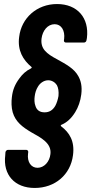

<svg xmlns="http://www.w3.org/2000/svg" viewBox="-20 -728 453 952"><path d="M152 204C253 204 330 138 342 41C351 -28 325 -70 283 -102C280 -104 281 -107 284 -109C311 -120 334 -141 353 -172C368 -196 379 -227 383 -260C388 -300 381 -328 368 -351C347 -389 306 -410 265 -433C210 -462 180 -486 186 -537C191 -576 216 -608 251 -608C284 -608 303 -577 298 -535L297 -529C296 -522 300 -517 307 -517H396C403 -517 408 -522 409 -529L411 -540C423 -640 363 -708 263 -708C163 -708 86 -639 75 -545C66 -478 94 -431 136 -396C139 -394 137 -391 134 -389C109 -377 91 -360 76 -339C55 -311 43 -283 39 -247C36 -224 36 -196 43 -171C57 -124 91 -98 137 -71C182 -46 237 -18 230 36C226 74 199 104 166 104C134 104 114 75 119 34L120 27C121 20 116 15 110 15H20C14 15 8 20 7 27L6 42C-6 139 53 204 152 204ZM201 -171C176 -171 162 -183 156 -202C150 -217 150 -235 152 -250C154 -267 159 -284 168 -298C177 -314 196 -330 219 -330C237 -330 253 -320 262 -306C269 -293 272 -275 270 -252C267 -234 261 -216 254 -203C241 -181 224 -171 201 -171Z"/></svg>

Font: Barlow Condensed SemiBold
Style: Italic
Weight: 600
Width: 3
Italic angle: -7°
Designer: Jeremy Tribby
Foundry: Tribby Type
Version: Version 1.422;hotconv 1.0.109;makeotfexe 2.5.65596